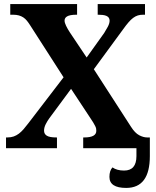

<svg xmlns="http://www.w3.org/2000/svg" viewBox="-20 -734 772 951"><path d="M522.9 -631.8Q522.9 -640.6 518.6 -646.5Q514.2 -652.3 506.6 -655.5Q499 -658.7 488.8 -659.9Q478.5 -661.1 466.8 -661.1H463.9V-713.9H698.2V-661.1H689Q674.3 -661.1 662.6 -657.5Q650.9 -653.8 639.4 -645.3Q627.9 -636.7 616.2 -623Q604.5 -609.4 589.8 -588.9L444.8 -391.1L628.9 -106Q648.4 -75.2 669.4 -64.2Q690.4 -53.2 709 -53.2H722.2V0H392.1V-53.2H397Q457 -53.2 457 -85.9Q457 -91.8 456.1 -97.2Q455.1 -102.5 451.4 -109.9Q447.8 -117.2 441.4 -127.9Q435.1 -138.7 423.8 -154.8L332 -293.9L224.1 -147.9Q214.8 -135.3 206.5 -118.9Q198.2 -102.5 198.2 -86.9Q198.2 -70.3 211.9 -61.8Q225.6 -53.2 258.8 -53.2H262.2V0H9.8V-53.2H16.1Q34.2 -53.2 47.9 -58.1Q61.5 -63 73.5 -72Q85.4 -81.1 96.7 -94Q107.9 -106.9 120.1 -123L294.9 -351.1L129.9 -607.9Q121.6 -621.1 113.5 -631.1Q105.5 -641.1 95.5 -647.7Q85.4 -654.3 73.2 -657.7Q61 -661.1 43.9 -661.1H30.8V-713.9H361.8V-661.1H358.9Q341.8 -661.1 330.3 -658.9Q318.8 -656.7 312 -652.6Q305.2 -648.4 302.5 -643.1Q299.8 -637.7 299.8 -631.8Q299.8 -621.6 307.4 -606Q314.9 -590.3 326.2 -573.2L409.2 -449.2L496.1 -570.8Q504.9 -584.5 513.9 -601.3Q522.9 -618.2 522.9 -631.8ZM722.2 -42V39.1Q722.2 196.8 605 196.8Q522 196.8 522 142.1Q522 111.3 537.1 95.2Q559.1 110.8 594.7 110.8Q655.8 110.8 655.8 39.1V-42Z"/></svg>

Font: Droids
Style: b
Weight: 700
Foundry: Ascender Corporation
Version: Version 1.00 build 113